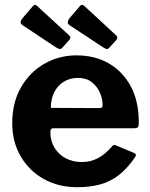

<svg xmlns="http://www.w3.org/2000/svg" viewBox="-20 -771 626 801"><path d="M190 -220Q190 -183 207.5 -154.5Q225 -126 254.5 -110.5Q284 -95 321 -95Q357 -95 387.5 -110.5Q418 -126 449 -162Q453 -166 456 -166.5Q459 -167 467 -163L539 -133Q553 -127 542 -113Q510 -67 475 -40Q440 -13 397.5 -1.5Q355 10 302 10Q224 10 163 -24Q102 -58 66.5 -118.5Q31 -179 31 -257Q31 -343 67.5 -406.5Q104 -470 165 -505Q226 -540 299 -540Q376 -540 434 -506.5Q492 -473 525.5 -411Q559 -349 559 -260Q559 -249 557 -243Q555 -237 542 -236H202Q196 -236 193 -232Q190 -228 190 -220ZM391 -320Q402 -320 405 -322.5Q408 -325 408 -334Q408 -359 396.5 -385Q385 -411 362.5 -428.5Q340 -446 305 -446Q272 -446 246 -430Q220 -414 206 -385.5Q192 -357 192 -321ZM116 -744Q125 -756 135 -746L269 -623Q279 -614 267 -602L241 -573Q235 -566 229.5 -566.5Q224 -567 214 -573L77 -664Q66 -671 66 -678Q66 -685 73 -694ZM312 -744Q321 -756 332 -746L465 -623Q475 -614 463 -602L437 -573Q431 -566 425.5 -566.5Q420 -567 411 -573L273 -664Q262 -671 262.5 -678Q263 -685 269 -694Z"/></svg>

Font: Libre Franklin
Style: Bold
Weight: 700
Designer: Pablo Impallari, Rodrigo Fuenzalida, Nhung Nguyen
Foundry: Impallari Type
Version: Version 3.000